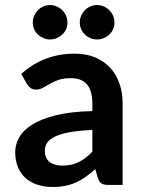

<svg xmlns="http://www.w3.org/2000/svg" viewBox="-20 -736 564 764"><path d="M468 0H412.5Q395 0 385 -5.2Q375 -10.5 370 -26.5L359 -63Q339.5 -45.5 320.8 -32.2Q302 -19 282 -10Q262 -1 239.5 3.5Q217 8 189.5 8Q157 8 129.5 -0.8Q102 -9.5 82.2 -27Q62.5 -44.5 51.5 -70.5Q40.5 -96.5 40.5 -131Q40.5 -160 55.8 -188.2Q71 -216.5 106.5 -239.2Q142 -262 201 -277Q260 -292 347.5 -294V-324Q347.5 -375.5 326 -400.2Q304.5 -425 262.5 -425Q232.5 -425 212.5 -418Q192.5 -411 177.8 -402.2Q163 -393.5 150.5 -386.5Q138 -379.5 123 -379.5Q110.5 -379.5 101.5 -386Q92.5 -392.5 87 -402L64.5 -441.5Q153 -522.5 278 -522.5Q323 -522.5 358.2 -507.8Q393.5 -493 418 -466.8Q442.5 -440.5 455.2 -404Q468 -367.5 468 -324ZM228 -77Q247 -77 263 -80.5Q279 -84 293.2 -91Q307.5 -98 320.8 -108.2Q334 -118.5 347.5 -132.5V-219Q293.5 -216.5 257.2 -209.8Q221 -203 199 -192.5Q177 -182 167.8 -168Q158.5 -154 158.5 -137.5Q158.5 -105 177.8 -91Q197 -77 228 -77ZM248.5 -646Q248.5 -632 243 -619.8Q237.5 -607.5 227.8 -598.5Q218 -589.5 205.2 -584.2Q192.5 -579 178.5 -579Q165 -579 152.8 -584.2Q140.5 -589.5 131 -598.5Q121.5 -607.5 116 -619.8Q110.5 -632 110.5 -646Q110.5 -660.5 116 -673.2Q121.5 -686 131 -695.5Q140.5 -705 152.8 -710.5Q165 -716 178.5 -716Q192.5 -716 205.2 -710.5Q218 -705 227.8 -695.5Q237.5 -686 243 -673.2Q248.5 -660.5 248.5 -646ZM435.5 -646Q435.5 -632 430 -619.8Q424.5 -607.5 415 -598.5Q405.5 -589.5 392.8 -584.2Q380 -579 366 -579Q352 -579 339.5 -584.2Q327 -589.5 317.8 -598.5Q308.5 -607.5 303 -619.8Q297.5 -632 297.5 -646Q297.5 -660.5 303 -673.2Q308.5 -686 317.8 -695.5Q327 -705 339.5 -710.5Q352 -716 366 -716Q380 -716 392.8 -710.5Q405.5 -705 415 -695.5Q424.5 -686 430 -673.2Q435.5 -660.5 435.5 -646Z"/></svg>

Font: Lato TR
Style: Bold
Weight: 700
Designer: Lukasz Dziedzic
Foundry: tyPoland Lukasz Dziedzic
Version: Version 1.104 2013